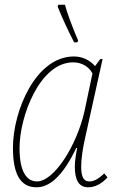

<svg xmlns="http://www.w3.org/2000/svg" viewBox="-20 -786 484 816"><path d="M295 -606H309L312 -614C289 -667 266 -728 256 -766H228L225 -758C247 -704 265 -665 295 -606ZM135 10C187 10 244 -31 304 -157H308C303 -131 298 -102 298 -78C298 -19 316 10 355 10C384 10 412 -5 437 -32L423 -49C397 -24 379 -15 359 -15C333 -15 325 -39 325 -78C325 -112 332 -157 342 -201L416 -535H406L384 -505C364 -528 333 -546 294 -546C132 -546 35 -315 35 -158C35 -49 65 10 135 10ZM137 -15C92 -15 63 -58 63 -157C63 -291 149 -521 291 -521C326 -521 357 -504 373 -474L339 -313C307 -170 211 -15 137 -15Z"/></svg>

Font: Noto Serif SemiCondensed Thin
Style: Italic
Weight: 100
Width: 4
Italic angle: -12°
Designer: Monotype Design Team
Foundry: Monotype Imaging Inc.
Version: Version 2.013